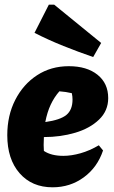

<svg xmlns="http://www.w3.org/2000/svg" viewBox="-20 -785 487 818"><path d="M204 13Q116 13 63.5 -47Q11 -107 11 -209Q11 -293 45 -359.5Q79 -426 138 -464.5Q197 -503 273 -503Q350 -503 395.5 -466.5Q441 -430 441 -367Q441 -313 402 -275.5Q363 -238 300.5 -219.5Q238 -201 167 -201Q166 -185 166 -167Q166 -154 167 -142Q198 -121 250 -121Q284 -121 323 -132Q362 -143 401 -166L419 -144Q395 -72 337 -29.5Q279 13 204 13ZM289 -361Q289 -374 286 -388Q261 -394 233 -396Q211 -371 196 -339Q181 -307 173 -265Q237 -274 263 -295.5Q289 -317 289 -361ZM377 -542Q313 -564 250.5 -589Q188 -614 127 -645L188 -765H211L411 -602Z"/></svg>

Font: Piazzolla ExtraBold
Style: Italic
Weight: 800
Italic angle: -11.3°
Designer: Juan Pablo del Peral
Foundry: Huerta Tipografica
Version: Version 1.330